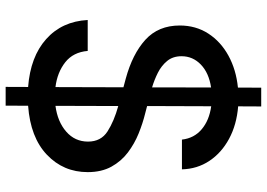

<svg xmlns="http://www.w3.org/2000/svg" viewBox="-153 -705 949 683"><g transform="rotate(90 321.5 -363.5)"><path d="M289.1 90.9 289.4 11Q181.8 2.8 119 -53.3Q56.1 -109.4 51.1 -201H161.2Q165.5 -149.5 201.5 -121.1Q237.6 -92.7 289.8 -86.3L290.5 -328.1L259.9 -336.3Q172.2 -360.1 121.4 -406.2Q70.7 -452.4 70.7 -528.4Q70.7 -585.6 99.4 -630Q128.2 -674.4 178.1 -701.7Q228 -729 291.5 -735.4L291.9 -818.2H358.7L358.3 -736.2Q424 -730.8 473.9 -703.8Q523.8 -676.8 552.4 -633.7Q581 -590.6 582.4 -536.2H476.6Q471.6 -579.9 439.6 -606.7Q407.7 -633.5 358 -640.3L357.2 -412.3L383.2 -405.5Q418 -397 454.5 -382.3Q491.1 -367.5 522.4 -343.9Q553.6 -320.3 573 -285.2Q592.3 -250 592.3 -201Q592.3 -114.7 530.5 -55.9Q468.8 2.8 356.2 11L355.8 90.9ZM356.5 -86.3Q413 -93.8 448.3 -124.6Q483.7 -155.5 483.7 -202.1Q483.7 -248.2 447.4 -271.5Q411.2 -294.7 357.2 -309.7ZM290.8 -430 291.2 -639.9Q239.3 -632.1 209.7 -603.5Q180 -574.9 180 -534.8Q180 -504.3 196.7 -483.8Q213.4 -463.4 238.8 -450.6Q264.2 -437.9 290.8 -430Z"/></g></svg>

Font: Inter UI Medium
Style: Regular
Weight: 500
Designer: Rasmus Andersson
Foundry: rsms
Version: 3.2;8d6f07862